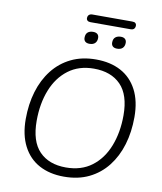

<svg xmlns="http://www.w3.org/2000/svg" viewBox="-103 -1055 964 1144"><g transform="rotate(10 379.5 -482.5)"><path d="M362 8Q276 8 212.5 -26Q149 -60 114 -127.5Q79 -195 79 -291Q79 -381 102 -457.5Q125 -534 170 -591.5Q215 -649 280.5 -681Q346 -713 431 -713Q518 -713 581.5 -679Q645 -645 680 -578Q715 -511 715 -414Q715 -324 692 -247.5Q669 -171 624 -113.5Q579 -56 513.5 -24Q448 8 362 8ZM364 -48Q457 -48 520.5 -96Q584 -144 616.5 -227Q649 -310 649 -413Q649 -537 590.5 -597Q532 -657 428 -657Q337 -657 273.5 -609Q210 -561 177.5 -478.5Q145 -396 145 -292Q145 -168 203 -108Q261 -48 364 -48ZM359 -926Q347 -926 340.5 -931.5Q334 -937 334 -946Q334 -959 341.5 -966Q349 -973 362 -973H603Q617 -973 623 -967.5Q629 -962 629 -953Q629 -941 622.5 -933.5Q616 -926 601 -926ZM375 -798Q358 -798 349 -806Q340 -814 340 -829Q340 -851 352 -861.5Q364 -872 385 -872Q402 -872 411 -864Q420 -856 420 -841Q420 -821 408.5 -809.5Q397 -798 375 -798ZM542 -798Q525 -798 516 -806Q507 -814 507 -829Q507 -851 519.5 -861.5Q532 -872 553 -872Q569 -872 578 -864Q587 -856 587 -841Q587 -821 575.5 -809.5Q564 -798 542 -798Z"/></g></svg>

Font: Nunito ExtraLight Light
Style: Italic
Weight: 300
Italic angle: -9°
Version: Version 3.602